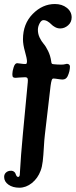

<svg xmlns="http://www.w3.org/2000/svg" viewBox="-27 -730 369 936"><path d="M191.9 -74.2Q189 -51.3 186.8 -11.5Q184.6 28.3 181.4 55.9Q178.2 83.5 170.9 102.5Q157.2 139.2 128.7 162.1Q100.1 185.1 67.4 185.1Q35.2 185.1 14.2 170.2Q-6.8 155.3 -6.8 132.8Q-6.8 119.6 1.7 111.6Q10.3 103.5 22.9 102.5Q37.1 101.1 45.4 110.8Q47.4 112.8 49.6 119.1Q51.8 125.5 54.9 129.4Q58.1 133.3 63.5 132.3Q69.8 130.4 69.8 115.7Q74.7 26.9 84.5 -76.2L108.4 -329.1Q109.9 -341.8 107.4 -347.7Q105 -353.5 94.7 -353.5Q81.5 -353.5 67.6 -352.1Q53.7 -350.6 48.8 -350.6Q40 -350.6 36.6 -354Q33.2 -357.4 33.2 -368.7Q33.2 -382.8 39.6 -402.3Q45.9 -421.9 56.6 -421.9Q62 -421.9 73.7 -419.9Q85.4 -418 95.7 -418Q98.6 -418 100.3 -418.5Q102.1 -418.9 103.3 -422.4Q104.5 -425.8 104.5 -432.1Q104 -446.3 94.5 -479.5Q85 -512.7 85 -538.6Q85 -613.8 132.6 -662.1Q180.2 -710.4 240.7 -710.4Q275.4 -710.4 298.8 -691.9Q322.3 -673.3 322.3 -645Q322.3 -621.6 304.9 -606.4Q287.6 -591.3 266.6 -591.3Q253.4 -591.3 241.7 -597.7Q230 -604 222.9 -611.6Q215.8 -619.1 205.6 -625.5Q195.3 -631.8 184.6 -631.8Q174.3 -631.8 166 -616Q157.7 -600.1 157.7 -585Q157.7 -564.5 166.3 -546.6Q174.8 -528.8 185.5 -516.6Q196.3 -504.4 207.5 -481.4Q218.8 -458.5 222.7 -430.7Q223.1 -424.8 224.6 -421.9Q226.1 -418.9 228 -418.2Q230 -417.5 234.4 -417Q252 -415 272 -415Q283.2 -415 290 -417Q296.9 -418.9 298.8 -418.9Q305.7 -418.9 309.8 -415.3Q314 -411.6 314 -405.8Q314 -382.8 302.7 -358.4Q294.9 -342.3 277.8 -342.3Q271 -342.3 255.6 -344.7Q240.2 -347.2 233.4 -347.2Q227.5 -347.2 224.9 -338.6Q222.2 -330.1 219.7 -312.5Z"/></svg>

Font: Cooper* SemiBold
Style: Italic
Weight: 600
Italic angle: -7°
Designer: Owen Earl
Foundry: indestructible type*
Version: Version 0.001